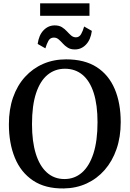

<svg xmlns="http://www.w3.org/2000/svg" viewBox="-20 -1102 765 1134"><path d="M356.5 11Q247 12.5 175 -35.8Q103 -84 67.8 -170Q32.5 -256 32.5 -368Q32.5 -456 57.2 -526.8Q82 -597.5 127.8 -647.8Q173.5 -698 235.2 -724.8Q297 -751.5 370.5 -751.5Q479.5 -751.5 550.8 -705.8Q622 -660 657.5 -576.5Q693 -493 693 -380.5Q693 -293 668.2 -221.5Q643.5 -150 598.2 -98.2Q553 -46.5 491.5 -18.2Q430 10 356.5 11ZM361 -44.5Q420 -44.5 463.8 -82.5Q507.5 -120.5 531.8 -195.2Q556 -270 556 -380.5Q556 -482.5 533.5 -553Q511 -623.5 467.8 -659.8Q424.5 -696 363.5 -696Q304.5 -696 260.8 -660Q217 -624 193 -551.5Q169 -479 169 -368.5Q169 -266.5 191.5 -194Q214 -121.5 257 -83Q300 -44.5 361 -44.5ZM422.5 -810Q396.5 -810 379.8 -820.8Q363 -831.5 350.8 -845.2Q338.5 -859 326.2 -869.5Q314 -880 298 -880Q276.5 -880 266 -861Q255.5 -842 248 -816.5L202.5 -842.5Q209.5 -894.5 237.2 -923.2Q265 -952 303 -952Q329 -952 345.8 -941.5Q362.5 -931 375.2 -917Q388 -903 400 -892.5Q412 -882 428 -881.5Q448.5 -881.5 459.2 -900.8Q470 -920 477 -945.5L522.5 -919.5Q515.5 -867.5 488 -838.8Q460.5 -810 422.5 -810ZM508.5 -1082.5V-1008.5H217V-1082.5Z"/></svg>

Font: Merriweather SemiBold
Style: Regular
Weight: 600
Version: Version 2.100